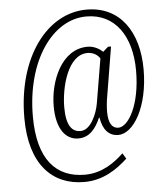

<svg xmlns="http://www.w3.org/2000/svg" viewBox="-58 -765 829 958"><g transform="rotate(-5 357.0 -286.0)"><path d="M326 142C422 142 492 92 544 44L527 16C483 58 419 106 332 106C190 106 98 13 98 -206C98 -483 236 -680 407 -680C550 -680 631 -563 631 -389C631 -218 569 -113 518 -113C487 -113 469 -141 469 -196C469 -218 471 -245 477 -278L517 -520H502L476 -497C461 -511 434 -529 400 -529C269 -529 206 -373 206 -248C206 -132 253 -77 315 -77C373 -77 404 -121 426 -171H429C438 -112 467 -77 515 -77C591 -77 669 -204 669 -392C669 -580 579 -714 411 -714C213 -714 55 -506 55 -202C55 30 165 142 326 142ZM329 -113C285 -113 258 -148 258 -238C258 -338 298 -498 397 -498C427 -498 449 -482 459 -465L422 -245C413 -191 380 -113 329 -113Z"/></g></svg>

Font: Noto Serif Armenian ExtraCondensed Light
Style: Regular
Weight: 300
Width: 2
Designer: Monotype Design Team
Foundry: Monotype Imaging Inc.
Version: Version 2.008